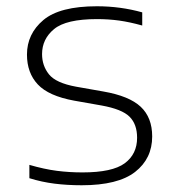

<svg xmlns="http://www.w3.org/2000/svg" viewBox="-20 -568 540 598"><path d="M234.5 9Q189.5 9 149.8 4Q110 -1 71.5 -13V-54.5Q118 -41 156.8 -36Q195.5 -31 237 -31Q330 -31 368.5 -59.5Q407 -88 407 -139Q407 -181 383.5 -204.5Q360 -228 296 -239.5L211 -254.5Q131.5 -269 97.8 -305Q64 -341 64 -398Q64 -462.5 115 -505.5Q166 -548.5 282 -548.5Q355 -548.5 423 -529.5V-488.5Q383.5 -499.5 350.8 -504Q318 -508.5 282 -508.5Q186 -508.5 148.5 -477.5Q111 -446.5 111 -399.5Q111 -363.5 132.5 -336.5Q154 -309.5 217 -298L302 -283Q382.5 -269 418.2 -235.5Q454 -202 454 -143Q454 -74 400.8 -32.5Q347.5 9 234.5 9Z"/></svg>

Font: Encode Sans Expanded Expanded ExtraLight
Style: Regular
Weight: 200
Width: 7
Designer: Multiple Designers
Foundry: Impallari Type
Version: Version 3.000; ttfautohint (v1.8.3) -l 8 -r 50 -G 200 -x 14 